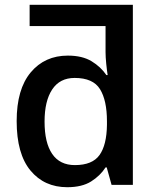

<svg xmlns="http://www.w3.org/2000/svg" viewBox="-20 -780 663 810"><path d="M263.7 9.8Q167 9.8 108.6 -60.5Q50.3 -130.9 50.3 -269Q50.3 -403.8 109.6 -474.6Q168.9 -545.4 266.1 -545.4Q327.1 -545.4 366.2 -521.7Q405.3 -498 428.7 -463.4H434.1Q431.2 -481.4 428.2 -510.7Q425.3 -540 425.3 -560.5V-669.9H105V-759.8H540.5V0H450.7L430.2 -73.7H425.3Q402.8 -38.6 364.3 -14.4Q325.7 9.8 263.7 9.8ZM295.9 -83.5Q369.6 -83.5 399.9 -126Q430.2 -168.5 431.2 -253.4V-268.6Q431.2 -356.4 401.9 -403.8Q372.6 -451.2 294.9 -451.2Q232.4 -451.2 200.2 -402.6Q168 -354 168 -267.1Q168 -177.7 200.2 -130.6Q232.4 -83.5 295.9 -83.5Z"/></svg>

Font: Open Sans SemiBold
Style: Regular
Weight: 600
Designer: Monotype Design Team
Foundry: Monotype Imaging Inc.
Version: Version 3.003; ttfautohint (v1.8.4)